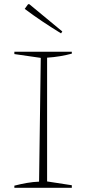

<svg xmlns="http://www.w3.org/2000/svg" viewBox="-20 -889 411 909"><path d="M48 0V-10Q79 -18 108 -23Q137 -28 165 -29L173 -615L48 -633V-644H320V-635Q294 -628 264.5 -623Q235 -618 203 -616V-30L320 -12V0ZM269 -731Q225 -758 181.5 -787Q138 -816 97 -847L113 -869H119L275 -740Z"/></svg>

Font: Piazzolla SC Thin
Style: Regular
Weight: 100
Designer: Juan Pablo del Peral
Foundry: Huerta Tipografica
Version: Version 1.330